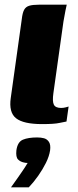

<svg xmlns="http://www.w3.org/2000/svg" viewBox="-20 -525 334 820"><path d="M160 5Q80 5 48.5 -20Q17 -45 26 -107L73 -443Q76 -470 83 -483Q90 -496 105 -500.5Q120 -505 147 -505H265Q264 -501 259.5 -479.5Q255 -458 251 -433L208 -127Q203 -92 210 -78Q217 -64 241 -64Q251 -64 260.5 -66.5Q270 -69 273 -70L264 -6Q256 -5 234 0Q212 5 160 5ZM27 275Q43 253 54 237Q65 221 75.5 206Q86 191 98 171Q95 171 90 170.5Q85 170 82 169Q67 166 57 156Q47 146 50 117Q55 81 78 71.5Q101 62 139 62Q155 62 168 65.5Q181 69 189 81Q197 93 194 117Q190 143 176 171Q162 199 143 226Q124 253 103 275Z"/></svg>

Font: Genos Thin ExtraBold
Style: Italic
Weight: 800
Italic angle: -8°
Version: Version 1.010